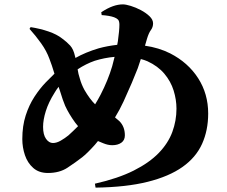

<svg xmlns="http://www.w3.org/2000/svg" viewBox="-20 -819 1040 878"><path d="M115 -687 120 -695Q164 -688 202 -675Q240 -662 264 -643Q286 -627 301 -610.5Q316 -594 323 -562Q324 -558 325 -554Q371 -580 431 -598Q471 -609 516 -614Q517 -622 519 -630Q526 -680 526 -706Q526 -723 519.5 -729.5Q513 -736 502 -740Q491 -744 476 -746.5Q461 -749 445 -750L443 -763Q472 -782 496 -790.5Q520 -799 542 -799Q555 -799 578 -792Q601 -785 624.5 -772.5Q648 -760 664 -744.5Q680 -729 680 -712Q680 -695 670 -681.5Q660 -668 652 -641Q648 -625 643 -610Q706 -601 758 -575Q840 -533 886 -461.5Q932 -390 932 -300Q932 -223 904 -161Q876 -99 814.5 -55.5Q753 -12 655 12.5Q557 37 417 39L414 21Q520 -3 591.5 -39Q663 -75 706 -119.5Q749 -164 768 -215.5Q787 -267 787 -322Q787 -363 774 -405Q761 -447 731.5 -482Q702 -517 654 -539Q640 -545 624 -549Q617 -528 610 -507Q598 -476 582.5 -439.5Q567 -403 545 -355Q528 -318 506 -282Q516 -274 526 -265Q551 -240 551 -200Q551 -178 535 -166.5Q519 -155 493 -155Q474 -155 452 -164Q440 -169 428 -174Q421 -165 414 -157Q379 -118 356 -100Q325 -76 288.5 -52Q252 -28 199 -28Q158 -28 132 -51Q106 -74 94 -109.5Q82 -145 82 -183Q82 -243 97.5 -291Q113 -339 137.5 -376.5Q162 -414 189 -442Q211 -464 229 -482Q217 -522 206 -550Q193 -586 168 -621Q143 -656 115 -687ZM248 -422Q237 -408 229 -394Q202 -351 189.5 -311Q177 -271 177 -239Q177 -203 190.5 -184Q204 -165 222 -165Q239 -165 258 -176Q277 -187 293 -200Q314 -219 337 -242Q330 -250 324 -258Q295 -298 278 -335Q267 -361 255 -401Q251 -411 248 -422ZM504 -559Q458 -555 413 -541Q373 -527 335 -502Q338 -481 345 -460Q352 -434 366 -408Q391 -365 415 -342Q428 -363 440 -386Q474 -452 493 -516Q499 -538 504 -559Z"/></svg>

Font: Early Summer Mincho Heavy
Style: Regular
Weight: 900
Designer: GuiWonder
Version: Version 1.002